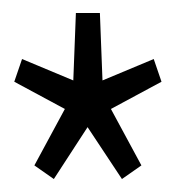

<svg xmlns="http://www.w3.org/2000/svg" viewBox="-20 -683 271 296"><path d="M63 -407 33 -428 80 -515 2 -557 14 -592 93 -559 97 -663H134L138 -559L217 -592L229 -557L151 -515L198 -428L168 -407L115 -487Z"/></svg>

Font: Georama ExtraCondensed
Style: Regular
Weight: 400
Width: 2
Designer: Jean-Baptiste Levee
Foundry: Production Type
Version: Version 1.000